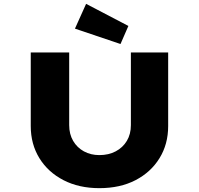

<svg xmlns="http://www.w3.org/2000/svg" viewBox="-20 -973 1036 999"><path d="M497 6Q391 6 310.5 -35.5Q230 -77 185 -150Q140 -223 140 -317V-700H340V-322Q340 -275 360.5 -240Q381 -205 416.5 -185.5Q452 -166 497 -166Q545 -166 582 -185.5Q619 -205 640 -240Q661 -275 661 -322V-700H855V-317Q855 -223 810 -150Q765 -77 685 -35.5Q605 6 497 6ZM607 -744 370 -824 428 -953 648 -838Z"/></svg>

Font: Lexend Peta ExtraBold
Style: Regular
Weight: 800
Version: Version 1.007